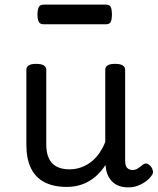

<svg xmlns="http://www.w3.org/2000/svg" viewBox="-20 -791 685 830"><path d="M269 17Q211 17 172 -3.5Q133 -24 113.5 -64.5Q94 -105 94 -166V-489Q94 -502 104.5 -508.5Q115 -515 136 -515Q158 -515 169 -508.5Q180 -502 180 -489V-166Q180 -131 191 -107Q202 -83 224.5 -71Q247 -59 280 -59Q308 -59 332 -68Q356 -77 375.5 -92.5Q395 -108 410 -130Q425 -152 435 -177V-489Q435 -502 445.5 -508.5Q456 -515 478 -515Q499 -515 510 -508.5Q521 -502 521 -489V-96Q521 -82 525 -73Q529 -64 536.5 -60Q544 -56 553 -56Q562 -56 569.5 -59.5Q577 -63 584.5 -69Q592 -75 599 -80Q607 -86 616.5 -83Q626 -80 634 -69Q639 -62 641 -52Q643 -42 636 -33Q626 -18 610 -6.5Q594 5 575 12Q556 19 536 19Q512 19 494.5 12.5Q477 6 465 -6Q453 -18 446 -34Q439 -50 437 -69L436 -78Q422 -56 404.5 -38.5Q387 -21 366 -8.5Q345 4 320.5 10.5Q296 17 269 17ZM169 -686Q152 -686 147 -698Q142 -710 142 -728Q142 -747 147 -759Q152 -771 169 -771H437Q455 -771 459.5 -759Q464 -747 464 -728Q464 -710 459.5 -698Q455 -686 437 -686Z"/></svg>

Font: Playwrite CL
Style: Regular
Weight: 400
Designer: Veronika Burian, José Scaglione
Foundry: TypeTogether
Version: Version 1.002